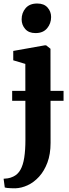

<svg xmlns="http://www.w3.org/2000/svg" viewBox="-42 -802 382 1065"><path d="M42.5 242.5Q31.5 242.5 19.2 242Q7 241.5 -2.5 240.5Q-12 239.5 -15.5 238L-22 189.5Q-14 189.5 1 187.2Q16 185 31.5 177.5Q56.5 166 71.2 140Q86 114 92.5 72.2Q99 30.5 99 -27.5L98.5 -447.5L31.5 -467.5V-519.5L206 -550.5H214L238 -531.5L238.5 -9.5Q238.5 53 221 99.8Q203.5 146.5 174.8 178Q146 209.5 111.5 225.5Q77 241.5 42.5 242.5ZM154.5 -618.5Q117.5 -618.5 97.8 -641.2Q78 -664 78 -694.5Q78 -731 100.2 -756.8Q122.5 -782.5 164 -782.5H165Q202 -782.5 221.8 -760.2Q241.5 -738 241.5 -707.5Q241.5 -671.5 219.2 -645Q197 -618.5 155.5 -618.5ZM310.5 -298V-243H25.5V-298Z"/></svg>

Font: Merriweather 60pt
Style: Bold
Weight: 700
Version: Version 2.100